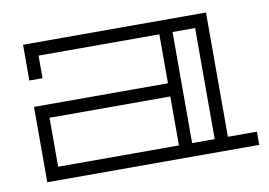

<svg xmlns="http://www.w3.org/2000/svg" viewBox="-58 -557 903 645"><g transform="rotate(-10 393.5 -234.5)"><path d="M679 -45H778V0H55V-257H512V-424H100V-347H55V-469H679ZM512 -45V-212H100V-45ZM634 -424H557V-45H634Z"/></g></svg>

Font: Geostar
Style: Regular
Weight: 400
Designer: Joe Prince
Foundry: Joe Prince
Version: Version 1.002